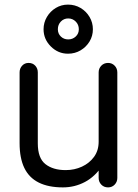

<svg xmlns="http://www.w3.org/2000/svg" viewBox="-20 -803 599 833"><path d="M253 10Q190 10 148 -11Q106 -32 85.5 -74.5Q65 -117 65 -182V-489Q65 -506 76 -518Q87 -530 104 -530Q122 -530 133 -518Q144 -506 144 -489V-181Q144 -117 177 -91Q210 -65 265 -65Q303 -65 335.5 -80Q368 -95 388 -122.5Q408 -150 408 -188V-489Q408 -506 419.5 -518Q431 -530 449 -530Q466 -530 477.5 -518Q489 -506 489 -489V-31Q489 -14 477.5 -2Q466 10 449 10Q431 10 419.5 -2Q408 -14 408 -31V-103L425 -86Q393 -37 348.5 -13.5Q304 10 253 10ZM275 -570Q232 -570 200.5 -601.5Q169 -633 169 -676Q169 -705 183.5 -729.5Q198 -754 222 -768.5Q246 -783 275 -783Q305 -783 329.5 -768.5Q354 -754 368.5 -729.5Q383 -705 383 -676Q383 -647 368.5 -623Q354 -599 329.5 -584.5Q305 -570 275 -570ZM276 -632Q295 -632 308.5 -644.5Q322 -657 322 -676Q322 -696 308.5 -709.5Q295 -723 276 -723Q257 -723 244 -709.5Q231 -696 231 -676Q231 -657 244 -644.5Q257 -632 276 -632Z"/></svg>

Font: National Park
Style: Regular
Weight: 400
Designer: Andrea Herstowski, Ben Hoepner
Version: Version 1.009